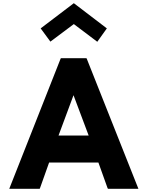

<svg xmlns="http://www.w3.org/2000/svg" viewBox="-20 -1177 930 1204"><path d="M441 -580 536 -327H347ZM362 -812 360 -809 38 7H228L230 5L288 -158H597L655 4L658 7H848L524 -809L522 -812ZM296 -916 443 -1026 590 -915C610 -942 631 -973 650 -999L443 -1157L235 -999ZM235 -999C234 -993 236 -995 235 -999Z"/></svg>

Font: Hussar Woodtype
Style: SeBd
Weight: 900
Foundry: Cannot Into Space Fonts
Version: Version 1.07